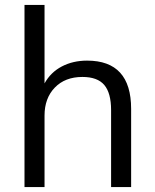

<svg xmlns="http://www.w3.org/2000/svg" viewBox="-20 -756 625 776"><path d="M79 0V-736H160V-419Q185 -464 230 -487.5Q275 -511 332 -511Q510 -511 510 -316V0H429V-311Q429 -380 401.5 -412.5Q374 -445 313 -445Q243 -445 201.5 -402Q160 -359 160 -289V0Z"/></svg>

Font: Winston
Style: Regular
Weight: 400
Designer: Original fonts by Vernon Adams / Changes by Cristiano Sobral
Foundry: Original fonts by Vernon Adams / Changes by Cristiano Sobral
Version: Version 2.503;July 17, 2020;FontCreator 13.0.0.2655 64-bit